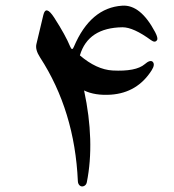

<svg xmlns="http://www.w3.org/2000/svg" viewBox="-20 -578 626 690"><path d="M174.8 -514.6Q215.3 -451.7 232.4 -410.2Q239.3 -393.6 245.6 -410.2Q305.2 -550.3 419.4 -557.6Q484.9 -562 537.6 -462.4Q548.8 -440.9 544.4 -434.1Q537.6 -422.9 522.9 -433.6Q459.5 -480 420.4 -480Q296.4 -478.5 267.1 -378.9Q326.7 -328.1 384.3 -324.7Q468.3 -320.3 500 -347.2Q519 -363.8 528.3 -356.4Q538.6 -346.7 524.9 -325.2Q473.6 -244.6 378.9 -237.8Q321.3 -233.9 282.2 -252.9Q321.3 -69.3 292 77.1Q290 86.9 281.7 90.6Q273.4 94.2 266.8 88.9Q260.3 83.5 259.8 72.8Q248.5 -179.7 124 -371.6Q106 -399.4 110.8 -419.4L135.7 -523.9Q144.5 -561.5 174.8 -514.6Z"/></svg>

Font: Amiri Quran Colored
Style: Regular
Weight: 400
Designer: Khaled Hosny
Version: Version 000.111